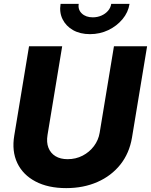

<svg xmlns="http://www.w3.org/2000/svg" viewBox="-20 -968 785 998"><path d="M324.2 9.8Q230 9.8 164.6 -24.7Q99.1 -59.1 69.8 -120.8Q40.5 -182.6 54.2 -263.7L130.9 -727.5H303.2L227.1 -267.1Q220.7 -228.5 231.7 -200.2Q242.7 -171.9 268.3 -156.2Q293.9 -140.6 331.5 -140.6Q374 -140.6 409.4 -158.9Q444.8 -177.2 468.3 -208.5Q491.7 -239.7 498 -277.8L572.3 -727.5H744.6L666 -252.4Q652.3 -171.4 605.5 -112.5Q558.6 -53.7 486.3 -22Q414.1 9.8 324.2 9.8ZM447.8 -790.5Q396.5 -790.5 359.6 -811.5Q322.8 -832.5 305.2 -868.2Q287.6 -903.8 294.9 -947.8H389.2Q384.3 -918 405.3 -897.9Q426.3 -877.9 462.4 -877.9Q486.3 -877.9 507.1 -887Q527.8 -896 541.5 -911.9Q555.2 -927.7 558.1 -947.8H653.3Q646.5 -903.8 616.7 -868.2Q586.9 -832.5 543 -811.5Q499 -790.5 447.8 -790.5Z"/></svg>

Font: Inter 16pt ExtraBold
Style: Italic
Weight: 800
Italic angle: -9.3988°
Version: Version 4.001;git-66647c0bb